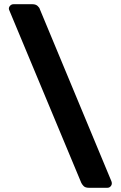

<svg xmlns="http://www.w3.org/2000/svg" viewBox="-20 -806 573 910"><path d="M401 84Q384 84 376 75.5Q368 67 365 60L25 -755Q22 -761 22 -765Q22 -773 28.5 -779.5Q35 -786 44 -786H134Q149 -786 158 -778Q167 -770 169 -762L508 53Q510 58 510 63Q510 71 504 77.5Q498 84 489 84Z"/></svg>

Font: DVN-Rubik
Style: Bold
Weight: 700
Designer: Hubert and Fischer
Foundry: Hubert & Fischer
Version: Version 2.102